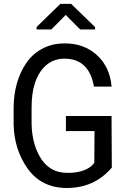

<svg xmlns="http://www.w3.org/2000/svg" viewBox="-20 -940 640 970"><path d="M305.7 -643.6Q245.6 -643.6 205.1 -603Q139.6 -537.6 139.6 -397.5V-314Q141.6 -219.2 179.7 -150.9Q226.1 -68.4 314.9 -66.9Q383.8 -64.5 428.7 -91.8Q445.3 -101.6 456.5 -118.2L457.5 -277.8H313V-354H543.5L544.9 -93.3Q456.5 10.7 314.5 9.8Q188.5 8.3 119.6 -88.4Q50.8 -185.1 48.8 -314V-396.5Q50.3 -527.3 110.4 -618.2Q152.3 -681.6 224.1 -707.5Q260.3 -720.7 307.6 -720.7Q405.3 -720.7 470.2 -661.1Q535.2 -601.6 543.9 -502.4H454.6Q430.2 -643.6 305.7 -643.6ZM460.4 -791H385.3L312 -864.7L239.3 -791H165V-803.7L284.7 -920.4H339.4L460.4 -803.2Z"/></svg>

Font: RobotoMono-Regular
Style: Regular
Weight: 400
Designer: Google
Version: Version 2.000985; 2015; ttfautohint (v1.3)